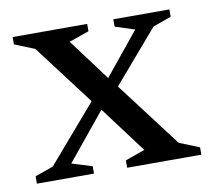

<svg xmlns="http://www.w3.org/2000/svg" viewBox="-57 -491 605 553"><g transform="rotate(-10 246.0 -214.0)"><path d="M431 -45 489.5 -21.5V0H272.5V-21.5L330 -42L228.5 -177.5L116 -40L175.5 -21.5V0H8.5V-21.5L62 -40.5L205 -206.5L71.5 -383L13 -406.5V-428H231V-406.5L172.5 -386L263.5 -264L364.5 -388L307.5 -406.5V-428H471.5V-406.5L418 -387.5L287 -235Z"/></g></svg>

Font: Newsreader Text Medium
Style: Regular
Weight: 500
Designer: Hugues Gentile
Foundry: Production Type
Version: Version 1.002